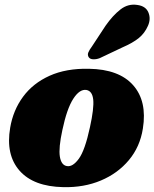

<svg xmlns="http://www.w3.org/2000/svg" viewBox="-20 -776 652 811"><path d="M355.5 -485.5Q483 -483.5 542.5 -416Q602 -348.5 583.5 -233Q571.5 -156 524.5 -99.8Q477.5 -43.5 406 -13.5Q334.5 16.5 247.5 14.5Q121.5 12 62.5 -55.2Q3.5 -122.5 23 -236.5Q35.5 -310.5 77.5 -367.5Q119.5 -424.5 189.5 -456Q259.5 -487.5 355.5 -485.5ZM262.5 -74.5Q287 -70 313 -105.5Q339 -141 360 -239Q377.5 -318.5 373.8 -355Q370 -391.5 345 -396Q316.5 -400.5 289.5 -358.8Q262.5 -317 243.5 -227Q227 -151 232.8 -114.8Q238.5 -78.5 262.5 -74.5ZM426 -667.5Q456.5 -711 489 -736.2Q521.5 -761.5 561 -755Q596 -750 607 -723Q618 -696 605 -667Q591.5 -636 566.5 -615.5Q541.5 -595 496.5 -575.5L401.5 -530.5Q387.5 -525 374 -525.5Q360.5 -526 355 -534Q348.5 -543.5 353.2 -554.8Q358 -566 367.5 -578.5Z"/></svg>

Font: Fraunces 9pt Soft Black
Style: Italic
Weight: 900
Italic angle: -16°
Version: Version 1.000;[b76b70a41]